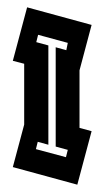

<svg xmlns="http://www.w3.org/2000/svg" viewBox="-20 -504 285 524"><path d="M15 -48 46 -164V-330L15 -338L54 -484L230 -436L197 -312V-155L230 -146L191 0ZM112 -109 83 -117 78 -97 160 -75 165 -95 132 -104V-375L161 -367L165 -387L84 -409L79 -389L112 -380Z"/></svg>

Font: Blaka Hollow
Style: Regular
Weight: 400
Designer: Mohamed Gaber
Foundry: Kief Type Foundry
Version: Version 1.003; ttfautohint (v1.8.4.7-5d5b)